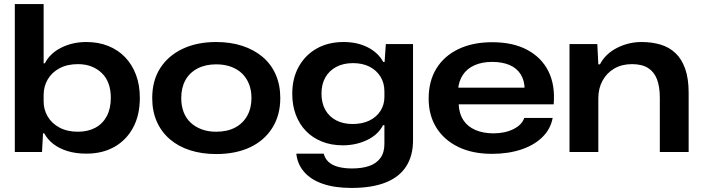

<svg xmlns="http://www.w3.org/2000/svg" viewBox="-20 -749 3454 946"><path d="M406 8Q354 8 313 -4.5Q272 -17 243 -39.5Q214 -62 198 -92H192L187 0H53V-729H195V-437H201Q226 -486 281.5 -514Q337 -542 406 -542Q465 -542 513.5 -522.5Q562 -503 596.5 -467Q631 -431 650 -380.5Q669 -330 669 -267Q669 -182 636 -120.5Q603 -59 544 -25.5Q485 8 406 8ZM364 -100Q413 -100 449.5 -119.5Q486 -139 506 -176.5Q526 -214 526 -267Q526 -306 515 -336.5Q504 -367 482 -388.5Q460 -410 430.5 -421.5Q401 -433 364 -433Q311 -433 273 -412.5Q235 -392 215 -357.5Q195 -323 195 -281V-249Q195 -209 215 -175Q235 -141 273 -120.5Q311 -100 364 -100Z M1045 10Q975 10 917 -8.5Q859 -27 817 -63Q775 -99 752.5 -150Q730 -201 730 -266Q730 -352 769.5 -413.5Q809 -475 880 -508.5Q951 -542 1045 -542Q1116 -542 1174 -523Q1232 -504 1274 -468.5Q1316 -433 1338.5 -381.5Q1361 -330 1361 -266Q1361 -181 1321.5 -118.5Q1282 -56 1211.5 -23Q1141 10 1045 10ZM1045 -100Q1100 -100 1138.5 -120.5Q1177 -141 1198 -178.5Q1219 -216 1219 -266Q1219 -304 1207 -334.5Q1195 -365 1173 -386.5Q1151 -408 1118.5 -420Q1086 -432 1045 -432Q992 -432 953 -411.5Q914 -391 893.5 -354Q873 -317 873 -266Q873 -228 884.5 -197.5Q896 -167 918.5 -145.5Q941 -124 973 -112Q1005 -100 1045 -100Z M1712 177Q1629 177 1570 156.5Q1511 136 1478 97.5Q1445 59 1440 8H1575Q1581 32 1598.5 48.5Q1616 65 1646 73Q1676 81 1714 81Q1763 81 1798.5 69Q1834 57 1854 30Q1874 3 1874 -40V-132H1867Q1843 -85 1788.5 -59Q1734 -33 1669 -33Q1612 -33 1566 -51.5Q1520 -70 1487.5 -103.5Q1455 -137 1437.5 -183.5Q1420 -230 1420 -287Q1420 -364 1452.5 -421.5Q1485 -479 1541.5 -510.5Q1598 -542 1673 -542Q1741 -542 1792.5 -515.5Q1844 -489 1868 -444H1875L1881 -532H2015V-57Q2015 18 1981.5 70.5Q1948 123 1880.5 150Q1813 177 1712 177ZM1717 -138Q1765 -138 1800 -155Q1835 -172 1854.5 -202.5Q1874 -233 1874 -271V-299Q1874 -340 1854.5 -371.5Q1835 -403 1800.5 -420.5Q1766 -438 1719 -438Q1672 -438 1637 -419.5Q1602 -401 1583 -367.5Q1564 -334 1564 -288Q1564 -241 1583 -207.5Q1602 -174 1636.5 -156Q1671 -138 1717 -138Z M2404 9Q2308 9 2238 -25Q2168 -59 2130 -120Q2092 -181 2092 -263Q2092 -350 2130.5 -412Q2169 -474 2239.5 -507.5Q2310 -541 2405 -541Q2508 -541 2578.5 -503Q2649 -465 2682.5 -397Q2716 -329 2708 -235H2240Q2242 -189 2263 -157Q2284 -125 2322.5 -108.5Q2361 -92 2411 -92Q2468 -92 2510 -113Q2552 -134 2563 -168H2703Q2693 -113 2652 -73Q2611 -33 2547 -12Q2483 9 2404 9ZM2237 -307 2231 -317H2573L2565 -307Q2565 -351 2546 -382Q2527 -413 2491 -428.5Q2455 -444 2405 -444Q2355 -444 2318 -427.5Q2281 -411 2260.5 -380Q2240 -349 2237 -307Z M2786 0V-532H2923L2928 -432H2936Q2963 -484 3020 -513Q3077 -542 3141 -542Q3193 -542 3235.5 -529Q3278 -516 3308.5 -487Q3339 -458 3356 -410Q3373 -362 3373 -292V0H3231V-267Q3231 -322 3217 -358.5Q3203 -395 3173 -414Q3143 -433 3094 -433Q3044 -433 3007 -411.5Q2970 -390 2949 -352Q2928 -314 2928 -265V0Z"/></svg>

Font: Mona Sans Expanded SemiBold
Style: Regular
Weight: 600
Width: 7
Designer: Deni Anggara
Foundry: GitHub
Version: Version 2.000